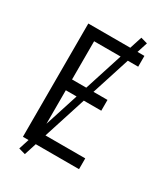

<svg xmlns="http://www.w3.org/2000/svg" viewBox="-217 -907 935 1079"><g transform="rotate(30 250.0 -368.0)"><path d="M72 0V-735H436V-665H150V-417H380V-347H150V-70H436V0ZM130 79 87 67 370 -815 413 -803Z"/></g></svg>

Font: Iosevka Term
Style: Regular
Weight: 400
Monospace: yes
Designer: Belleve Invis
Foundry: Belleve Invis
Version: Version 30.0.1